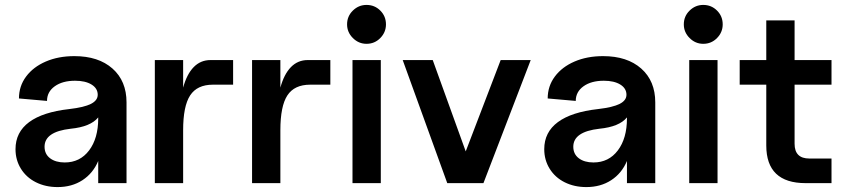

<svg xmlns="http://www.w3.org/2000/svg" viewBox="-20 -744 3424 780"><path d="M43 -138Q43 -207 98.5 -248Q154 -289 262 -301Q322 -308 349.5 -322Q377 -336 377 -359Q377 -385 352 -400.5Q327 -416 285 -416Q234 -416 202.5 -393.5Q171 -371 171 -334L57 -344Q57 -394 86 -433Q115 -472 166 -494Q217 -516 282 -516Q380 -516 437 -465.5Q494 -415 494 -328V0H379V-90Q358 -40 315 -12Q272 16 214 16Q165 16 126 -3.5Q87 -23 65 -58.5Q43 -94 43 -138ZM243 -84Q305 -84 342 -133Q379 -182 379 -263V-267Q348 -229 267 -221Q161 -209 161 -148Q161 -118 183.5 -101Q206 -84 243 -84Z M724 -500V-388Q739 -443 767 -471.5Q795 -500 835 -500H927V-400H845Q781 -400 752.5 -356.5Q724 -313 724 -215V0H609V-500Z M1119 -500V-388Q1134 -443 1162 -471.5Q1190 -500 1230 -500H1322V-400H1240Q1176 -400 1147.5 -356.5Q1119 -313 1119 -215V0H1004V-500Z M1527 -500V0H1412V-500ZM1469 -724Q1502 -724 1525 -701Q1548 -678 1548 -645Q1548 -613 1525 -589.5Q1502 -566 1469 -566Q1437 -566 1413.5 -589.5Q1390 -613 1390 -645Q1390 -678 1413.5 -701Q1437 -724 1469 -724Z M1738 -500 1872 -129 2014 -500H2136L1944 0H1797L1616 -500Z M2191 -138Q2191 -207 2246.5 -248Q2302 -289 2410 -301Q2470 -308 2497.5 -322Q2525 -336 2525 -359Q2525 -385 2500 -400.5Q2475 -416 2433 -416Q2382 -416 2350.5 -393.5Q2319 -371 2319 -334L2205 -344Q2205 -394 2234 -433Q2263 -472 2314 -494Q2365 -516 2430 -516Q2528 -516 2585 -465.5Q2642 -415 2642 -328V0H2527V-90Q2506 -40 2463 -12Q2420 16 2362 16Q2313 16 2274 -3.5Q2235 -23 2213 -58.5Q2191 -94 2191 -138ZM2391 -84Q2453 -84 2490 -133Q2527 -182 2527 -263V-267Q2496 -229 2415 -221Q2309 -209 2309 -148Q2309 -118 2331.5 -101Q2354 -84 2391 -84Z M2895 -500V0H2780V-500ZM2837 -724Q2870 -724 2893 -701Q2916 -678 2916 -645Q2916 -613 2893 -589.5Q2870 -566 2837 -566Q2805 -566 2781.5 -589.5Q2758 -613 2758 -645Q2758 -678 2781.5 -701Q2805 -724 2837 -724Z M3093 -153V-400H2985V-500H3093V-661H3208V-500H3358V-400H3208V-160Q3208 -100 3268 -100H3358V0H3253Q3093 0 3093 -153Z"/></svg>

Font: MedMera Sans Semibold
Style: Regular
Weight: 600
Designer: Kasper Nordkvist
Foundry: UNCUT.wtf
Version: Version 1.300